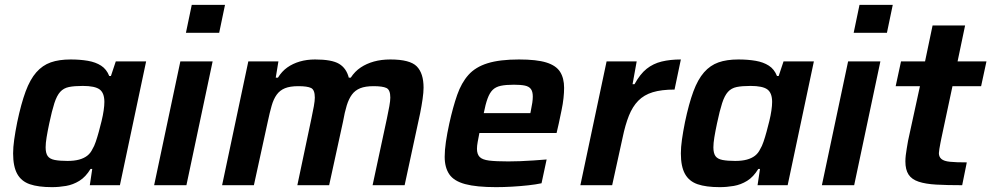

<svg xmlns="http://www.w3.org/2000/svg" viewBox="-20 -763 4084 791"><path d="M194 8Q138 8 103 -4Q68 -16 51 -46.5Q34 -77 34 -131Q34 -156 38.5 -188Q43 -220 51 -260Q67 -336 85.5 -386Q104 -436 129.5 -465Q155 -494 189 -506Q223 -518 271 -518Q310 -518 342 -512.5Q374 -507 396.5 -492.5Q419 -478 430 -450H437L457 -510H582L474 0H350L360 -67H353Q333 -34 307 -18Q281 -2 252 3Q223 8 194 8ZM258 -100Q286 -100 306 -105.5Q326 -111 339.5 -121.5Q353 -132 361 -149Q368 -160 374.5 -179Q381 -198 387 -220Q393 -242 398.5 -264.5Q404 -287 407 -307.5Q410 -328 410 -343Q410 -380 390.5 -394.5Q371 -409 321 -409Q286 -409 264 -404.5Q242 -400 228 -384.5Q214 -369 204 -338Q194 -307 183 -255Q176 -222 172 -197.5Q168 -173 168 -156Q168 -132 176.5 -120Q185 -108 205.5 -104Q226 -100 258 -100Z M746 -628 770 -743H907L883 -628ZM615 0 723 -510H856L748 0Z M895 0 1003 -510H1127L1116 -443H1125Q1141 -469 1163.5 -485Q1186 -501 1215 -509.5Q1244 -518 1278 -518Q1347 -518 1377 -500Q1407 -482 1417 -443H1425Q1442 -469 1466 -485Q1490 -501 1520.5 -509.5Q1551 -518 1588 -518Q1669 -518 1697 -489.5Q1725 -461 1725 -402Q1725 -383 1721 -355Q1717 -327 1711 -297L1647 0H1515L1574 -275Q1580 -303 1584 -325.5Q1588 -348 1588 -361Q1588 -393 1572 -400.5Q1556 -408 1519 -408Q1485 -408 1464 -399.5Q1443 -391 1430 -373.5Q1417 -356 1408.5 -328.5Q1400 -301 1393 -261L1336 0H1205L1263 -275Q1269 -303 1273 -325.5Q1277 -348 1277 -361Q1277 -393 1261.5 -400.5Q1246 -408 1209 -408Q1175 -408 1154 -399.5Q1133 -391 1120 -373Q1107 -355 1099 -327Q1091 -299 1083 -261L1026 0Z M2024 8Q1943 8 1896.5 -4.5Q1850 -17 1831 -45Q1812 -73 1812 -117Q1812 -144 1817 -178.5Q1822 -213 1831 -254Q1846 -322 1863.5 -372Q1881 -422 1910 -454.5Q1939 -487 1989 -502.5Q2039 -518 2118 -518Q2191 -518 2231 -505.5Q2271 -493 2287.5 -467Q2304 -441 2304 -401Q2304 -382 2301.5 -358.5Q2299 -335 2293.5 -309Q2288 -283 2282 -254L2273 -215H1955Q1951 -195 1948 -178.5Q1945 -162 1945 -150Q1945 -128 1956 -116.5Q1967 -105 1995 -101.5Q2023 -98 2074 -98Q2096 -98 2123 -99Q2150 -100 2178.5 -102Q2207 -104 2232 -106L2211 -8Q2188 -3 2156 0.5Q2124 4 2089.5 6Q2055 8 2024 8ZM1973 -297H2165L2167 -307Q2171 -326 2173 -340Q2175 -354 2175 -365Q2175 -386 2167 -396.5Q2159 -407 2142 -410.5Q2125 -414 2097 -414Q2064 -414 2043 -409.5Q2022 -405 2009.5 -392.5Q1997 -380 1988.5 -356.5Q1980 -333 1973 -297Z M2371 0 2479 -510H2603L2586 -416H2594Q2617 -458 2644 -479.5Q2671 -501 2706 -509.5Q2741 -518 2785 -518L2759 -394Q2705 -394 2669 -383Q2633 -372 2609.5 -348Q2586 -324 2571 -286.5Q2556 -249 2545 -196L2502 0Z M2945 8Q2889 8 2854 -4Q2819 -16 2802 -46.5Q2785 -77 2785 -131Q2785 -156 2789.5 -188Q2794 -220 2802 -260Q2818 -336 2836.5 -386Q2855 -436 2880.5 -465Q2906 -494 2940 -506Q2974 -518 3022 -518Q3061 -518 3093 -512.5Q3125 -507 3147.5 -492.5Q3170 -478 3181 -450H3188L3208 -510H3333L3225 0H3101L3111 -67H3104Q3084 -34 3058 -18Q3032 -2 3003 3Q2974 8 2945 8ZM3009 -100Q3037 -100 3057 -105.5Q3077 -111 3090.5 -121.5Q3104 -132 3112 -149Q3119 -160 3125.5 -179Q3132 -198 3138 -220Q3144 -242 3149.5 -264.5Q3155 -287 3158 -307.5Q3161 -328 3161 -343Q3161 -380 3141.5 -394.5Q3122 -409 3072 -409Q3037 -409 3015 -404.5Q2993 -400 2979 -384.5Q2965 -369 2955 -338Q2945 -307 2934 -255Q2927 -222 2923 -197.5Q2919 -173 2919 -156Q2919 -132 2927.5 -120Q2936 -108 2956.5 -104Q2977 -100 3009 -100Z M3497 -628 3521 -743H3658L3634 -628ZM3366 0 3474 -510H3607L3499 0Z M3944 0Q3881 0 3837 -2.5Q3793 -5 3764.5 -14.5Q3736 -24 3723 -44Q3710 -64 3710 -98Q3710 -110 3711.5 -123Q3713 -136 3715.5 -150.5Q3718 -165 3721 -183L3770 -408H3670L3692 -510H3791L3822 -658H3956L3925 -510H4044L4022 -408H3904L3858 -192Q3857 -187 3854.5 -174.5Q3852 -162 3850 -149.5Q3848 -137 3848 -132Q3848 -117 3858.5 -108Q3869 -99 3894 -96.5Q3919 -94 3963 -94Z"/></svg>

Font: Saira Thin SemiBold
Style: Italic
Weight: 600
Italic angle: -12°
Version: Version 1.101